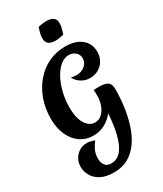

<svg xmlns="http://www.w3.org/2000/svg" viewBox="-329 -1188 1384 1631"><g transform="rotate(-30 362.5 -372.0)"><path d="M547 -263Q531 -193 492.5 -140Q454 -87 401 -58Q348 -29 287 -29Q214 -29 158 -67.5Q102 -106 71.5 -175Q41 -244 41 -334Q41 -435 72 -520.5Q103 -606 158.5 -670.5Q214 -735 289 -770.5Q364 -806 452 -806Q552 -806 610 -759Q668 -712 668 -630Q668 -584 647 -547Q626 -510 589 -488.5Q552 -467 505 -467Q459 -467 421 -490.5Q383 -514 363 -553Q376 -550 389.5 -548Q403 -546 414 -546Q465 -546 499 -574.5Q533 -603 533 -645Q533 -681 506.5 -704.5Q480 -728 441 -728Q399 -728 360 -696Q321 -664 290.5 -608.5Q260 -553 243 -482.5Q226 -412 226 -334Q226 -270 241.5 -221.5Q257 -173 286 -146Q315 -119 353 -119Q390 -119 419 -144.5Q448 -170 464.5 -214Q481 -258 481 -314Q481 -342 478 -364ZM298 251Q367 251 409.5 185.5Q452 120 471 4Q490 -112 490 -263Q490 -288 486.5 -314Q483 -340 478 -364Q488 -365 503.5 -365.5Q519 -366 529 -366Q593 -366 617.5 -346Q642 -326 642 -280Q642 -196 630.5 -109.5Q619 -23 594 55.5Q569 134 527.5 195.5Q486 257 425 293Q364 329 281 329Q201 329 151.5 302Q102 275 79 233Q56 191 56 148Q56 103 76 69Q96 35 129 15.5Q162 -4 203 -4Q221 -4 239 0.5Q257 5 276 13Q255 38 236.5 75Q218 112 218 159Q218 196 236 223.5Q254 251 298 251ZM490 -901Q472 -896 450 -892.5Q428 -889 407 -889Q386 -889 365.5 -895Q345 -901 332.5 -916.5Q320 -932 320 -962Q320 -988 326.5 -1012Q333 -1036 341 -1062Q360 -1067 382 -1070Q404 -1073 425 -1073Q447 -1073 466.5 -1067Q486 -1061 499 -1045.5Q512 -1030 512 -1001Q512 -975 505 -951Q498 -927 490 -901Z"/></g></svg>

Font: Merienda ExtraBold
Style: Regular
Weight: 800
Designer: Eduardo Rodriguez Tunni
Foundry: Eduardo Rodriguez Tunni
Version: Version 2.001